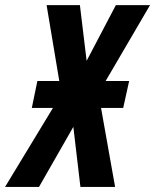

<svg xmlns="http://www.w3.org/2000/svg" viewBox="-78 -734 609 754"><path d="M-58.1 0 129.9 -310.1H46.9L68.8 -416H154.8L105 -713.9H235.8L262.2 -495.1L377 -713.9H511.2L336.9 -416H429.2L405.8 -310.1H318.8L374 0H237.8L210 -235.8L75.2 0Z"/></svg>

Font: Open Sans Condensed
Style: Bold Italic
Weight: 700
Width: 3
Italic angle: -12°
Designer: Monotype Design Team
Foundry: Monotype Imaging Inc.
Version: Version 3.003; ttfautohint (v1.8.4)